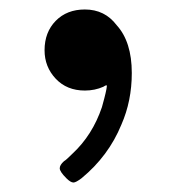

<svg xmlns="http://www.w3.org/2000/svg" viewBox="-20 -191 359 405"><path d="M74 -85Q74 -123 97.5 -147Q121 -171 159 -171Q201 -171 226 -138Q258 -103 258 -37Q258 22 236 72Q209 138 152 185Q140 194 135 194Q129 194 120 185Q106 171 106 164Q106 157 115 149Q119 147 133 133Q175 94 195 35Q197 28 200 16.5Q203 5 204.5 -3Q206 -11 205 -11Q202 -11 198 -8Q180 0 159 0Q121 0 97.5 -25Q74 -50 74 -85Z"/></svg>

Font: KaTeX_Main
Style: Bold
Weight: 700
Version: Version 1.1; ttfautohint (v1.3)